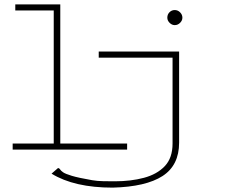

<svg xmlns="http://www.w3.org/2000/svg" viewBox="-20 -685 1040 879"><path d="M38 0V-28H226V-637H50V-665H256V-28H562V0ZM780 -570Q767 -570 756.5 -580.5Q746 -591 746 -604Q746 -619 756 -629Q766 -639 780 -639Q794 -639 804.5 -628.5Q815 -618 815 -604Q815 -591 804.5 -580.5Q794 -570 780 -570ZM496 174Q320 174 216 110L246 84Q253 86 255.5 91Q258 96 268.5 103.5Q279 111 309 120Q339 129 402 140Q425 144 453 144.5Q481 145 506 145Q579 145 639 129Q699 113 734.5 75.5Q770 38 770 -28V-421H432V-449H800V-32Q800 72 724 121Q648 170 496 174Z"/></svg>

Font: Inconsolata UltraExpanded ExtraLight
Style: Regular
Weight: 200
Width: 9
Monospace: yes
Designer: Raph Levien, Cyreal, Brenton Simpson
Foundry: Raph Levien, Cyreal, Google
Version: Version 3.001; ttfautohint (v1.8.2.53-6de2)